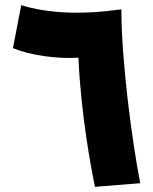

<svg xmlns="http://www.w3.org/2000/svg" viewBox="-20 -718 593 742"><path d="M347 4 522 -10C488 -183 449 -492 449 -682C295 -660 167 -666 62 -698L30 -532C97 -504 200 -490 283 -495C293 -273 333 -63 347 4Z"/></svg>

Font: Noto Sans Arabic SemCond Blk
Style: Regular
Weight: 900
Width: 4
Designer: Monotype Design Team, Nadine Chahine, Nizar Qandah and Khaled Hosny
Foundry: Monotype Imaging Inc.
Version: Version 2.012